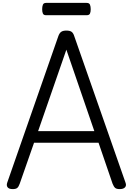

<svg xmlns="http://www.w3.org/2000/svg" viewBox="-20 -1291 917 1325"><path d="M68 14Q42 14 32.5 1.5Q23 -11 30 -31L382 -1040Q390 -1063 402.5 -1071.5Q415 -1080 438 -1080Q462 -1080 474 -1071.5Q486 -1063 493 -1040L846 -31Q854 -11 843 1.5Q832 14 806 14Q784 14 774.5 5.5Q765 -3 757 -23L660 -306H215L116 -23Q109 -3 99.5 5.5Q90 14 68 14ZM243 -386H631L438 -948ZM298 -1186Q281 -1186 276 -1197.5Q271 -1209 271 -1227Q271 -1246 276 -1258.5Q281 -1271 298 -1271H578Q596 -1271 601 -1258.5Q606 -1246 606 -1227Q606 -1209 601 -1197.5Q596 -1186 578 -1186Z"/></svg>

Font: Playwrite AR
Style: Regular
Weight: 400
Designer: Veronika Burian, José Scaglione
Foundry: TypeTogether
Version: Version 1.002